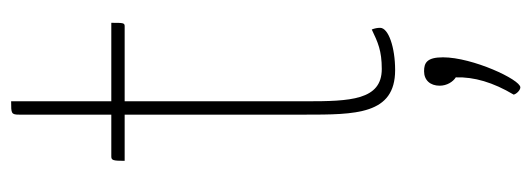

<svg xmlns="http://www.w3.org/2000/svg" viewBox="-325 -395 955 345"><g transform="rotate(-90 152.5 -222.5)"><path d="M119 -476V-153C119 -61 119 10 199 10C240 10 275 -2 275 -17C275 -22 274 -27 272 -32C249 -21 234 -14 201 -14C145 -14 143 -71 143 -150V-476H278C284 -476 284 -479 284 -500H143V-680C121 -680 119 -680 119 -665V-500H44C37 -500 36 -497 36 -476ZM171 90C171 103 178 114 186 119C187 152 177 186 155 223C156 228 163 235 168 235C182 235 222 149 222 96C222 67 212 62 197 62C181 62 171 73 171 90Z"/></g></svg>

Font: Yanone Kaffeesatz Extra Light
Style: Regular
Weight: 200
Designer: Yanone (Cyrillic: Daniel Pouzeot & Huerta Tipografica)
Foundry: Yanone
Version: Version 1.100;PS 001.100;hotconv 1.0.70;makeotf.lib2.5.58329